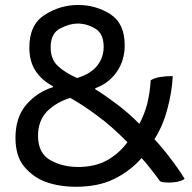

<svg xmlns="http://www.w3.org/2000/svg" viewBox="-20 -713 757 757"><path d="M482.4 -152.3Q449.2 -107.4 402.3 -81.1Q354.5 -54.7 288.1 -54.7Q225.6 -54.7 177.7 -82Q129.9 -109.4 129.9 -177.7Q129.9 -236.3 165 -273.4Q201.2 -309.6 256.8 -327.1Q305.7 -299.8 362.3 -257.8Q418.9 -216.8 482.4 -152.3ZM284.2 -405.3Q237.3 -425.8 209 -452.1Q179.7 -478.5 179.7 -526.4Q179.7 -581.1 216.8 -600.6Q253.9 -620.1 286.1 -620.1Q323.2 -620.1 356.4 -599.6Q388.7 -580.1 388.7 -528.3Q388.7 -486.3 363.3 -454.1Q337.9 -421.9 284.2 -405.3ZM611.3 2Q615.2 3.9 626 5.9Q635.7 6.8 647.5 6.8Q666 6.8 682.6 2.9Q698.2 -1 708 -7.8Q685.5 -44.9 653.3 -86.9Q621.1 -129.9 588.9 -164.1Q622.1 -215.8 639.6 -282.2Q658.2 -349.6 661.1 -413.1Q632.8 -413.1 610.4 -409.2Q587.9 -405.3 574.2 -396.5Q571.3 -348.6 560.5 -303.7Q548.8 -259.8 529.3 -224.6Q489.3 -265.6 441.4 -301.8Q393.6 -337.9 355.5 -361.3Q355.5 -362.3 355.5 -365.2Q408.2 -383.8 440.4 -429.7Q471.7 -474.6 471.7 -535.2Q471.7 -620.1 415 -657.2Q357.4 -693.4 288.1 -693.4Q216.8 -693.4 156.2 -654.3Q95.7 -616.2 95.7 -525.4Q95.7 -470.7 120.1 -433.6Q144.5 -396.5 188.5 -373Q188.5 -372.1 188.5 -369.1Q127.9 -350.6 85 -301.8Q41 -252 41 -169.9Q41 -98.6 74.2 -57.6Q108.4 -15.6 159.2 3.9Q186.5 13.7 216.8 18.6Q248 23.4 279.3 23.4Q368.2 23.4 430.7 -7.8Q494.1 -39.1 538.1 -89.8Q557.6 -69.3 574.2 -46.9Q591.8 -25.4 611.3 2Z"/></svg>

Font: cl
Style: Regular
Weight: 400
Designer: Mitja Miklavcic
Version: Version 1.0